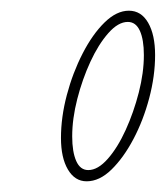

<svg xmlns="http://www.w3.org/2000/svg" viewBox="-20 -715 310 359"><path d="M142 -376Q120 -376 107 -398Q94 -420 94 -457Q94 -496 105 -537.5Q116 -579 134.5 -615Q153 -651 175.5 -673Q198 -695 221 -695Q244 -695 257 -672.5Q270 -650 270 -612Q270 -573 259 -531.5Q248 -490 229.5 -455Q211 -420 188.5 -398Q166 -376 142 -376ZM145 -397Q163 -397 181.5 -418Q200 -439 215 -472Q230 -505 239.5 -542Q249 -579 249 -612Q249 -641 241.5 -657.5Q234 -674 219 -674Q201 -674 182.5 -653Q164 -632 149 -599.5Q134 -567 124.5 -530Q115 -493 115 -460Q115 -431 122.5 -414Q130 -397 145 -397Z"/></svg>

Font: Zen Loop
Style: Italic
Weight: 400
Italic angle: -15°
Designer: Yoshimichi Ohira
Foundry: A-1 Corp ZenFonts
Version: Version 1.000; ttfautohint (v1.8.3)